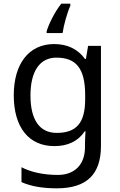

<svg xmlns="http://www.w3.org/2000/svg" viewBox="-20 -786 655 1046"><path d="M363 -754V-766H314C278 -722 244 -651 234 -615V-606H321C327 -649 347 -720 363 -754ZM275 -546C137 -546 55 -438 55 -267C55 -92 137 10 276 10C349 10 405 -16 442 -71H446C445 -59 443 -21 443 -5V16C443 110 387 167 295 167C218 167 148 152 97 125V206C148 229 212 240 290 240C454 240 530 162 530 9V-536H460L448 -465H443C403 -520 345 -546 275 -546ZM287 -472C395 -472 444 -413 444 -267V-246C444 -117 397 -62 289 -62C195 -62 146 -134 146 -266C146 -398 197 -472 287 -472Z"/></svg>

Font: Noto Sans Newa
Style: Regular
Weight: 400
Designer: Monotype Design Team
Foundry: Monotype Imaging Inc.
Version: Version 2.007